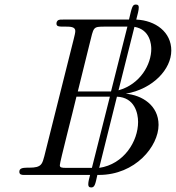

<svg xmlns="http://www.w3.org/2000/svg" viewBox="-20 -769 773 844"><path d="M65 -14C65 -1 76 0 85 0H376C372 15 368 30 368 41C368 50 371 55 381 55C396 55 399 42 408 0H415C575 0 677 -126 677 -220C677 -306 604 -351 533 -357C653 -378 733 -465 733 -547C733 -628 664 -679 579 -683C585 -706 590 -724 590 -736C590 -745 587 -749 577 -749C562 -749 560 -738 547 -683H258C250 -683 239 -684 233 -678C228 -673 226 -663 231 -657C235 -652 247 -652 260 -652H269C290 -652 311 -651 311 -633C311 -625 308 -613 304 -597L182 -111C171 -67 168 -49 153 -40C124 -22 65 -45 65 -14ZM243 -43C243 -57 300 -275 316 -344H463L384 -31H272C249 -31 243 -33 243 -43ZM322 -367 373 -573C393 -651 386 -652 443 -652H540L468 -367ZM416 -31 494 -344C572 -341 587 -271 587 -233C587 -148 525 -47 416 -31ZM501 -372 571 -651C641 -639 645 -571 645 -554C645 -486 597 -399 501 -372Z"/></svg>

Font: CMU Serif
Style: Italic
Weight: 500
Italic angle: -14.04°
Version: Version 0.7.0